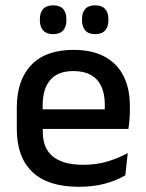

<svg xmlns="http://www.w3.org/2000/svg" viewBox="-20 -689 546 720"><path d="M276.5 11.5Q159.5 11.5 101.2 -44.2Q43 -100 43 -205V-285Q43 -388.5 97.2 -445.2Q151.5 -502 255.5 -502Q326 -502 373 -476.2Q420 -450.5 443.5 -403.5Q467 -356.5 467 -292V-273.5Q467 -256.5 465.5 -239Q464 -221.5 461.5 -205.5H371.5Q372.5 -231.5 372.8 -254.5Q373 -277.5 373 -296.5Q373 -337 360 -365Q347 -393 321 -407.8Q295 -422.5 255.5 -422.5Q197 -422.5 168.5 -389.2Q140 -356 140 -294.5V-248.5L140.5 -237V-193.5Q140.5 -166 148.8 -143.5Q157 -121 175.2 -104.8Q193.5 -88.5 222.5 -79.8Q251.5 -71 293 -71Q340 -71 381.2 -83Q422.5 -95 459 -115L450 -31.5Q417 -12 373.2 -0.2Q329.5 11.5 276.5 11.5ZM441.5 -205.5H95V-279H441.5ZM179 -561Q154.5 -561 142 -574.8Q129.5 -588.5 129.5 -613.5V-617Q129.5 -642 142 -655.5Q154.5 -669 179 -669Q204.5 -669 216.8 -655.5Q229 -642 229 -617V-613.5Q229 -588.5 216.8 -574.8Q204.5 -561 179 -561ZM337 -561Q312 -561 299.8 -574.8Q287.5 -588.5 287.5 -613.5V-617Q287.5 -642 299.8 -655.5Q312 -669 337 -669Q362 -669 374.2 -655.5Q386.5 -642 386.5 -617V-613.5Q386.5 -588.5 374.2 -574.8Q362 -561 337 -561Z"/></svg>

Font: Anek Malayalam Medium
Style: Regular
Weight: 500
Designer: Maithili Shingre (Malayalam) & Yesha Goshar (Latin)
Foundry: Ek Type
Version: Version 1.003